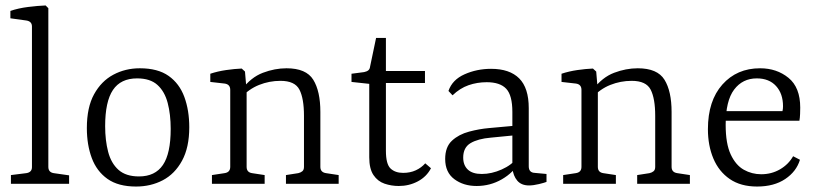

<svg xmlns="http://www.w3.org/2000/svg" viewBox="-20 -673 2996 703"><path d="M157 -62Q157 -42 177 -39L233 -31V0H20V-32L76 -39Q97 -42 97 -61V-576Q97 -595 76 -598L18 -606V-633Q47 -643 83 -647.5Q119 -652 147 -653L157 -643Z M605 -201Q605 -254 594 -296Q583 -338 556.5 -362Q530 -386 482 -386Q422 -386 393.5 -343.5Q365 -301 365 -211Q365 -159 376 -117Q387 -75 414 -51Q441 -27 489 -27Q548 -27 576.5 -69Q605 -111 605 -201ZM298 -204Q298 -280 324.5 -328Q351 -376 395 -399.5Q439 -423 492 -423Q558 -423 597.5 -395Q637 -367 655 -318Q673 -269 673 -207Q673 -133 646.5 -84.5Q620 -36 576 -13Q532 10 478 10Q413 10 373.5 -18Q334 -46 316 -94.5Q298 -143 298 -204Z M1027 0V-32L1072 -39Q1081 -41 1087 -46Q1093 -51 1093 -62V-249Q1093 -312 1076.5 -344.5Q1060 -377 1007 -377Q966 -377 928.5 -362Q891 -347 862 -315L865 -345Q899 -390 942.5 -406.5Q986 -423 1029 -423Q1101 -423 1127 -381Q1153 -339 1153 -263V-62Q1153 -42 1174 -39L1220 -32V0ZM756 0V-32L802 -39Q823 -42 823 -62V-344Q823 -364 803 -367L750 -373V-403Q777 -412 808 -416.5Q839 -421 865 -422L877 -411L883 -340V-62Q883 -42 903 -39L949 -32V0Z M1332 -366 1267 -373V-403L1313 -409Q1323 -411 1328.5 -415.5Q1334 -420 1335 -429L1357 -534H1393V-413H1536V-369H1393V-121Q1393 -72 1410 -56Q1427 -40 1456 -40Q1482 -40 1502.5 -49.5Q1523 -59 1537 -75L1558 -57Q1542 -26 1510 -9Q1478 8 1440 8Q1413 8 1388 -0.5Q1363 -9 1347.5 -32Q1332 -55 1332 -97Z M1725 8Q1677 8 1643.5 -17Q1610 -42 1610 -91Q1610 -135 1635 -158Q1660 -181 1697.5 -191Q1735 -201 1770 -204L1869 -213V-178L1777 -169Q1730 -165 1703 -149Q1676 -133 1676 -96Q1676 -68 1693 -52Q1710 -36 1744 -36Q1780 -36 1817 -52.5Q1854 -69 1872 -94L1880 -78Q1860 -41 1817.5 -16.5Q1775 8 1725 8ZM1622 -340Q1636 -381 1681 -401Q1726 -421 1778 -421Q1846 -421 1881 -386Q1916 -351 1916 -277V-64Q1916 -41 1938 -40L1981 -36V-7Q1974 -4 1953.5 1Q1933 6 1917 6Q1889 6 1874 -11.5Q1859 -29 1856 -58V-263Q1856 -324 1833.5 -348Q1811 -372 1762 -372Q1727 -372 1695.5 -361Q1664 -350 1637 -324Z M2313 0V-32L2358 -39Q2367 -41 2373 -46Q2379 -51 2379 -62V-249Q2379 -312 2362.5 -344.5Q2346 -377 2293 -377Q2252 -377 2214.5 -362Q2177 -347 2148 -315L2151 -345Q2185 -390 2228.5 -406.5Q2272 -423 2315 -423Q2387 -423 2413 -381Q2439 -339 2439 -263V-62Q2439 -42 2460 -39L2506 -32V0ZM2042 0V-32L2088 -39Q2109 -42 2109 -62V-344Q2109 -364 2089 -367L2036 -373V-403Q2063 -412 2094 -416.5Q2125 -421 2151 -422L2163 -411L2169 -340V-62Q2169 -42 2189 -39L2235 -32V0Z M2572 -200Q2572 -304 2625 -363.5Q2678 -423 2763 -423Q2824 -423 2867 -388Q2910 -353 2910 -279Q2910 -270 2909.5 -256Q2909 -242 2907 -231H2618V-266H2845Q2846 -271 2846.5 -275Q2847 -279 2847 -284Q2847 -330 2821.5 -358Q2796 -386 2751 -386Q2699 -386 2668 -345Q2637 -304 2637 -216Q2637 -147 2655.5 -107.5Q2674 -68 2703.5 -51.5Q2733 -35 2767 -35Q2805 -35 2836 -53Q2867 -71 2884 -101L2909 -88Q2896 -45 2855 -17.5Q2814 10 2752 10Q2692 10 2652 -17.5Q2612 -45 2592 -92.5Q2572 -140 2572 -200Z"/></svg>

Font: Yrsa Light
Style: Regular
Weight: 300
Designer: Anna Giedrys (Yrsa+Rasa design), David Brezina (Yrsa art-direction, Rasa art-direction, design)
Foundry: Rosetta Type Foundry
Version: Version 2.004